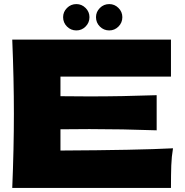

<svg xmlns="http://www.w3.org/2000/svg" viewBox="-20 -920 907 940"><path d="M276 -183Q656 -185 827 -194Q820 -153 818.5 -109.5Q817 -66 817 0H40Q48 -194 48 -363Q48 -532 40 -726H817V-545H276V-449Q324 -448 418 -448Q577 -448 747 -454V-282Q577 -288 418 -288Q324 -288 276 -287ZM289 -836Q289 -862 308 -881Q327 -900 354 -900Q380 -900 399 -881Q418 -862 418 -836Q418 -809 399 -790Q380 -771 354 -771Q327 -771 308 -790Q289 -809 289 -836ZM450 -836Q450 -862 469 -881Q488 -900 515 -900Q541 -900 560 -881Q579 -862 579 -836Q579 -809 560 -790Q541 -771 515 -771Q488 -771 469 -790Q450 -809 450 -836Z"/></svg>

Font: Dela Gothic One
Style: Regular
Weight: 400
Designer: aratakana
Foundry: aratakana
Version: Version 1.004